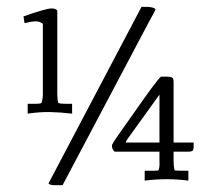

<svg xmlns="http://www.w3.org/2000/svg" viewBox="-20 -523 626 556"><path d="M120.4 8.2 389.8 -503.1H408.2Q426.5 -502 430.6 -495.9Q425.5 -484.7 413.3 -463.3L161.2 13.3H138.8Q124.5 13.3 120.4 8.2ZM48 -475.5Q112.2 -498 127.6 -498.5Q142.9 -499 145.9 -491.8V-250Q145.9 -234.7 149 -224.5Q156.1 -222.4 170.4 -222.4H188.8V-193.9Q154.1 -198 124 -198.5Q93.9 -199 60.2 -193.9V-222.4H83.7Q94.9 -222.4 100 -224.5Q104.1 -236.7 104.1 -249V-454.1Q94.9 -461.2 83.7 -461.2L71.4 -460.2L51 -456.1ZM525.5 0Q492.9 -4.1 462.8 -4.1Q432.7 -4.1 399 0V-28.6Q399 -28.6 424.5 -28.6Q434.7 -28.6 438.8 -29.6Q442.9 -38.8 441.8 -56.1V-83.7H312.2Q304.1 -89.8 304.1 -102Q305.1 -107.1 324 -134.2Q342.9 -161.2 366.3 -193.9Q431.6 -287.8 445.9 -301H463.3Q475.5 -301 479.1 -298Q482.7 -294.9 482.7 -285.7V-110.2H540.8V-99Q540.8 -88.8 536.7 -85.7Q532.7 -83.7 524.5 -83.7H482.7V-56.1Q482.7 -40.8 485.7 -29.6Q493.9 -28.6 507.1 -28.6H525.5ZM441.8 -110.2V-238.8V-249L346.9 -117.3L343.9 -110.2Z"/></svg>

Font: Suravaram
Style: Regular
Weight: 400
Designer: Purushoth Kumar Guthula
Foundry: SiliconAndhra, USA.
Version: Version 1.0.4; ttfautohint (v1.2.42-39fb)